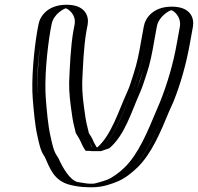

<svg xmlns="http://www.w3.org/2000/svg" viewBox="-20 -736 833 808"><path d="M162 -633 157 -607C154 -589 150 -564 148 -543C141 -470 133 -380 138 -316C142 -268 147 -207 157 -163C164 -131 170 -99 185 -76C188 -71 191 -68 192 -66C211 -23 235 31 289 44C308 46 330 52 355 52H371C396 52 433 40 455 31C484 19 514 -4 536 -26C596 -84 635 -177 672 -266L689 -306C719 -381 747 -465 760 -558L772 -624C780 -669 748 -708 703 -708C658 -708 613 -669 605 -624L593 -558C580 -483 562 -408 534 -348C499 -270 470 -171 412 -121C407 -119 401 -117 395 -115H376C373 -116 371 -116 368 -116C363 -124 359 -133 355 -142L348 -155C345 -162 340 -170 334 -180C318 -239 304 -318 306 -392C309 -456 312 -541 324 -607L329 -633C337 -678 305 -716 260 -716C215 -716 170 -678 162 -633ZM372 -100H395C404 -103 412 -105 419 -108C485 -164 513 -267 548 -344C561 -372 568 -398 578 -427C591 -466 601 -516 608 -558L620 -624C627 -661 664 -693 701 -693C738 -693 764 -661 757 -624L745 -558C729 -467 705 -384 675 -309L658 -270C621 -180 582 -90 526 -36C505 -16 476 7 451 17C430 25 394 37 373 37H357C335 37 313 31 294 29C248 18 226 -30 206 -74C204 -78 202 -81 199 -86C186 -106 179 -136 172 -168C163 -211 157 -272 153 -320C146 -401 158 -525 172 -607L177 -633C183 -670 220 -701 257 -701C294 -701 320 -670 314 -633L309 -607C296 -535 294 -455 291 -390C290 -344 296 -300 302 -258C306 -225 312 -199 319 -172C325 -162 331 -153 334 -147L341 -133C346 -122 353 -111 359 -101H366C368 -101 370 -100 372 -100ZM153 -320C157 -272 163 -211 172 -168C179 -136 186 -106 199 -86C202 -81 204 -78 206 -74C226 -30 248 18 294 29C313 31 335 37 357 37H373C394 37 430 25 451 17C476 7 505 -16 526 -36C582 -90 621 -180 658 -270L675 -309C704 -384 732 -465 745 -558L757 -624C764 -661 738 -693 701 -693C664 -693 627 -661 620 -624L608 -558C594 -481 577 -407 548 -344C513 -267 485 -164 419 -108C412 -105 404 -103 395 -100H372C370 -100 368 -101 366 -101H359C353 -111 346 -122 341 -133L334 -147C331 -153 325 -162 319 -172C312 -199 306 -225 302 -258C296 -300 290 -344 291 -390C294 -454 297 -539 309 -607L314 -633C320 -670 294 -701 257 -701C220 -701 183 -670 177 -633L172 -607C158 -525 146 -401 153 -320ZM306 -392C304 -318 318 -239 334 -180C339 -172 345 -161 348 -155L355 -142C359 -133 364 -125 369 -116C372 -116 373 -116 376 -115H395C401 -117 405 -118 412 -121C470 -172 498 -269 534 -348C561 -407 580 -483 593 -558L605 -624C613 -669 658 -708 703 -708C748 -708 780 -669 772 -624L760 -558C744 -466 719 -382 689 -306L672 -266C635 -177 597 -84 536 -26C514 -5 484 19 455 31C433 40 397 52 371 52H355C330 52 307 46 289 44C235 31 212 -22 192 -66C191 -68 188 -71 185 -76C170 -99 164 -131 157 -163C147 -207 142 -268 138 -316C131 -401 144 -523 157 -607L162 -633C170 -678 215 -716 260 -716C305 -716 337 -678 329 -633L324 -607C311 -536 309 -457 306 -392ZM197 -633C205 -679 253 -701 257 -701C261 -701 302 -679 294 -633L289 -607C277 -540 274 -456 271 -391C270 -346 276 -302 282 -260C286 -228 292 -203 299 -176C305 -166 311 -157 314 -151L321 -137C325 -128 329 -119 334 -111L341 -101H360L364 -100H405C417 -104 429 -108 440 -112C506 -168 533 -266 569 -346C581 -373 588 -399 598 -428C611 -466 621 -516 628 -558L640 -624C647 -666 692 -692 701 -693C710 -692 744 -666 737 -624L725 -558C709 -466 684 -384 654 -308L637 -268C600 -179 561 -86 504 -31C483 -10 452 12 432 20C411 28 378 37 373 37H357C345 37 328 33 306 30C274 21 246 -26 226 -70C225 -73 222 -76 219 -81C205 -102 199 -133 192 -165C182 -209 177 -270 173 -318C166 -401 178 -524 192 -607ZM387 -116 375 -137 369 -151C366 -157 360 -167 354 -176C347 -203 341 -228 337 -260C331 -302 325 -345 326 -391C329 -455 332 -539 344 -607L349 -633C355 -668 339 -716 260 -716C181 -716 148 -668 142 -633L137 -607C123 -525 111 -401 118 -318C122 -270 127 -210 137 -166C144 -134 150 -103 165 -81C168 -76 170 -73 171 -70C190 -28 207 25 275 42C292 46 316 52 355 52H371C414 52 452 37 474 28C508 14 536 -10 558 -31C617 -88 655 -178 692 -268L710 -308C740 -383 764 -467 780 -558L792 -624C798 -659 783 -708 703 -708C623 -708 591 -659 585 -624L573 -558C566 -516 556 -467 543 -428C533 -399 527 -373 514 -346C479 -269 449 -169 391 -117C390 -116 388 -116 387 -116Z"/></svg>

Font: Blanket
Style: Black
Weight: 900
Foundry: Cannot Into Space Fonts
Version: Version 0.9